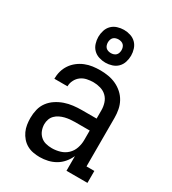

<svg xmlns="http://www.w3.org/2000/svg" viewBox="-187 -866 875 975"><g transform="rotate(30 250.0 -379.0)"><path d="M201 8Q182 8 162.5 4.5Q143 1 126 -8.5Q109 -18 96 -33Q83 -48 75 -65.5Q67 -83 64 -102.5Q61 -122 61 -141Q61 -166 67 -191Q73 -216 88 -236Q103 -256 124.5 -270Q146 -284 169.5 -292Q193 -300 218 -303Q243 -306 268 -306H354V-355Q354 -376 347.5 -396.5Q341 -417 326 -431.5Q311 -446 290 -452Q269 -458 249 -458Q230 -458 211 -454Q192 -450 177 -439Q162 -428 153 -410.5Q144 -393 144 -374Q144 -374 144 -374Q144 -374 144 -374H67Q67 -374 67 -374Q67 -374 67 -374Q67 -397 73 -418.5Q79 -440 91.5 -458.5Q104 -477 122 -491Q140 -505 161 -513.5Q182 -522 204 -525Q226 -528 249 -528Q272 -528 296 -524Q320 -520 341.5 -510Q363 -500 381 -484Q399 -468 410.5 -447Q422 -426 426.5 -402.5Q431 -379 431 -355V-70H477V0H354V-86Q344 -64 328.5 -45.5Q313 -27 292.5 -15Q272 -3 248.5 2.5Q225 8 201 8ZM232 -62Q256 -62 279.5 -69Q303 -76 320.5 -92.5Q338 -109 346 -132.5Q354 -156 354 -180V-236H268Q253 -236 238.5 -234.5Q224 -233 210 -229.5Q196 -226 182.5 -219.5Q169 -213 158.5 -202.5Q148 -192 143 -178Q138 -164 138 -149Q138 -131 144.5 -113.5Q151 -96 164.5 -83.5Q178 -71 195.5 -66.5Q213 -62 232 -62ZM250 -574Q231 -574 212 -580Q193 -586 179.5 -599.5Q166 -613 160 -632Q154 -651 154 -670Q154 -689 160 -708Q166 -727 179.5 -740.5Q193 -754 212 -760Q231 -766 250 -766Q269 -766 288 -760Q307 -754 320.5 -740.5Q334 -727 340 -708Q346 -689 346 -670Q346 -651 340 -632Q334 -613 320.5 -599.5Q307 -586 288 -580Q269 -574 250 -574ZM250 -630Q258 -630 266 -632.5Q274 -635 279.5 -640.5Q285 -646 287.5 -654Q290 -662 290 -670Q290 -678 287.5 -686Q285 -694 279.5 -699.5Q274 -705 266 -707.5Q258 -710 250 -710Q242 -710 234 -707.5Q226 -705 220.5 -699.5Q215 -694 212.5 -686Q210 -678 210 -670Q210 -662 212.5 -654Q215 -646 220.5 -640.5Q226 -635 234 -632.5Q242 -630 250 -630Z"/></g></svg>

Font: Iosevka Slab
Style: Regular
Weight: 400
Monospace: yes
Designer: Belleve Invis
Foundry: Belleve Invis
Version: Version 11.2.4; ttfautohint (v1.8.3)